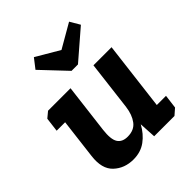

<svg xmlns="http://www.w3.org/2000/svg" viewBox="-194 -802 930 930"><g transform="rotate(-45 271.0 -337.5)"><path d="M273 -507 153 -634 191 -683 310 -613 433 -684 463 -633 317 -507ZM511 -98 502 -27 471 0H332L327 -87Q304 -44 268 -17.5Q232 9 182 9Q121 9 80.5 -29Q40 -67 50 -147L75 -353H17L26 -426L56 -451H210L179 -197Q172 -138 187.5 -113.5Q203 -89 240 -89Q285 -89 307.5 -119Q330 -149 336 -196V-195L367 -451H491L448 -98Z"/></g></svg>

Font: Zilla Slab
Style: Bold Italic
Weight: 700
Italic angle: -6°
Designer: Typotheque.com
Foundry: Typotheque type foundry
Version: Version 1.1; 2017; ttfautohint (v1.6)